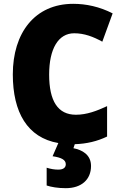

<svg xmlns="http://www.w3.org/2000/svg" viewBox="-20 -744 637 1004"><path d="M456 124C456 65 410 40 364 31L371 10C433 8 488 -5 540 -30V-189C486 -164 434 -144 377 -144C283 -144 237 -215 237 -354C237 -489 285 -570 368 -570C421 -570 468 -552 515 -526L569 -674C501 -709 430 -724 363 -724C162 -724 47 -572 47 -355C47 -157 123 -24 285 4L255 73C302 80 324 92 324 115C324 133 310 143 285 143C266 143 246 140 224 133V226C248 234 283 240 324 240C406 240 456 195 456 124Z"/></svg>

Font: Noto Sans Thai SemCond Blk
Style: Regular
Weight: 900
Width: 4
Designer: Monotype Design Team
Foundry: Monotype Imaging Inc.
Version: Version 2.002